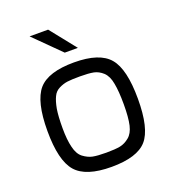

<svg xmlns="http://www.w3.org/2000/svg" viewBox="-134 -830 836 935"><g transform="rotate(-20 284.0 -362.0)"><path d="M126 -729H222L328 -596H260ZM101 -54Q50 -113 50 -266Q50 -419 101 -478Q152 -536 285 -536Q418 -536 468 -476Q518 -417 518 -263Q518 -109 468 -52Q418 5 285 5Q152 5 101 -54ZM130 -352Q124 -315 124 -254Q124 -193 134 -154Q143 -115 166 -97Q190 -79 214 -74Q239 -69 284 -69Q330 -69 356 -74Q381 -79 404 -98Q426 -116 435 -154Q444 -193 444 -261Q444 -329 436 -370Q429 -411 407 -432Q385 -452 360 -457Q334 -462 290 -462Q246 -462 224 -459Q202 -456 180 -445Q158 -434 148 -412Q137 -390 130 -352Z"/></g></svg>

Font: Mina
Style: Regular
Weight: 400
Version: Version 1.000